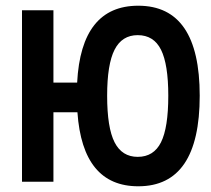

<svg xmlns="http://www.w3.org/2000/svg" viewBox="-20 -636 740 672"><path d="M57 0V-600H167V-347H250Q264 -616 464 -616Q679 -616 679 -301Q679 16 464 16Q269 16 251 -243H167V0ZM462 -87Q518 -87 543.5 -138Q569 -189 569 -301Q569 -411 543.5 -462Q518 -513 462 -513Q407 -513 381 -462Q355 -411 355 -301Q355 -189 381 -138Q407 -87 462 -87Z"/></svg>

Font: Martian Mono
Style: Regular
Weight: 400
Monospace: yes
Designer: Roman Shamin
Foundry: Evil Martians
Version: Version 1.000; ttfautohint (v1.8.4.7-5d5b)